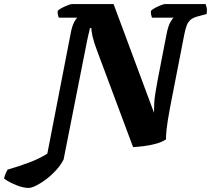

<svg xmlns="http://www.w3.org/2000/svg" viewBox="-169 -724 1038 945"><path d="M-29 201Q-55 201 -90.5 186.5Q-126 172 -149 155Q-146 140 -140.5 128.5Q-135 117 -132 111Q-73 94 -22 74.5Q29 55 64 32L179 -560Q185 -593 195 -613Q205 -633 212 -637H121Q118 -642 116 -651.5Q114 -661 115 -671Q122 -678 136.5 -685.5Q151 -693 165.5 -698.5Q180 -704 185 -704H390L589 -169Q589 -194 590 -215Q591 -236 595 -261.5Q599 -287 606 -325L651 -557Q658 -593 668.5 -613Q679 -633 686 -637H579Q577 -643 575 -650.5Q573 -658 574 -671Q581 -678 595 -685.5Q609 -693 623.5 -698.5Q638 -704 643 -704H843Q845 -699 848 -687Q851 -675 848 -655L807 -644Q783 -638 770 -627.5Q757 -617 750 -599Q743 -581 737 -549L668 -195Q655 -126 651 -88Q647 -50 648 -38Q629 -25 600 -17Q571 -9 540.5 -5Q510 -1 486 0L309 -474Q293 -516 286.5 -545Q280 -574 281 -586H274Q273 -579 269 -564.5Q265 -550 258 -515L144 61Q131 87 108.5 112Q86 137 60 157Q34 177 10 189Q-14 201 -29 201Z"/></svg>

Font: Texturina Black
Style: Italic
Weight: 900
Italic angle: -11°
Designer: Guillermo Torres Carreño
Foundry: Omnibus-Type
Version: Version 1.002; ttfautohint (v1.8.3)